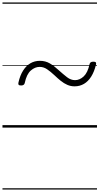

<svg xmlns="http://www.w3.org/2000/svg" viewBox="-20 -1030 803 1550"><path d="M582 -333Q551 -333 523.5 -345Q496 -357 470.5 -377.5Q445 -398 419 -423Q388 -452 360 -471Q332 -490 300 -490Q262 -490 228.5 -460.5Q195 -431 180 -361Q176 -340 151 -340Q135 -340 130.5 -345.5Q126 -351 129 -364Q142 -422 167 -461Q192 -500 226 -519.5Q260 -539 302 -539Q347 -539 382.5 -518Q418 -497 452 -465Q491 -430 521.5 -406.5Q552 -383 586 -383Q623 -383 655.5 -413Q688 -443 703 -512Q707 -532 733 -532Q747 -532 752.5 -527.5Q758 -523 755 -509Q741 -451 716.5 -412Q692 -373 658 -353Q624 -333 582 -333ZM0 490H763V500H0ZM0 -20H763V0H0ZM0 -505H763V-500H0ZM0 -1010H763V-1000H0Z"/></svg>

Font: Playwrite BE VLG Guides
Style: Regular
Weight: 400
Designer: Veronika Burian, José Scaglione
Foundry: TypeTogether
Version: Version 1.003